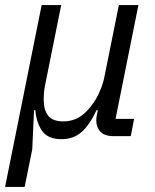

<svg xmlns="http://www.w3.org/2000/svg" viewBox="-24 -536 612 756"><path d="M73 200H-4L140 -516H217L153 -198Q150 -183 149 -168.5Q148 -154 148 -145Q148 -102 166 -80Q184 -58 225 -58Q252 -58 275 -68Q298 -78 318 -99Q346 -128 363 -163.5Q380 -199 386 -228L444 -516H521L431 -68H504L491 0H422Q388 0 371.5 -17.5Q355 -35 355 -63Q355 -68 356 -75Q357 -82 359 -92L361 -102H356Q329 -44 297 -16Q265 12 218 12Q166 12 143 -19Q120 -50 115 -102H110L103 52Z"/></svg>

Font: IBM Plex Sans Var
Style: Italic
Weight: 400
Italic angle: -11.31°
Designer: Mike Abbink, Paul van der Laan, Pieter van Rosmalen
Foundry: Bold Monday
Version: Version 1.001